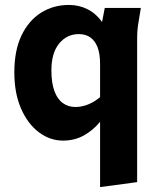

<svg xmlns="http://www.w3.org/2000/svg" viewBox="-20 -557 650 777"><path d="M38 -264Q38 -353 67 -413.5Q96 -474 146 -505.5Q196 -537 259 -537Q300 -537 334.5 -519.5Q369 -502 393 -468L404 -525H550L542 -476Q538 -454 536.5 -437.5Q535 -421 535 -400V180L385 200V-64Q357 -30 319.5 -9Q282 12 235 12Q182 12 137 -22Q92 -56 65 -118Q38 -180 38 -264ZM188 -272Q188 -222 200 -189Q212 -156 234 -140Q256 -124 285 -124Q311 -124 337 -134.5Q363 -145 385 -164V-298Q385 -340 374.5 -366.5Q364 -393 345 -406Q326 -419 299 -419Q251 -419 219.5 -381Q188 -343 188 -272Z"/></svg>

Font: Radio Canada
Style: Regular
Weight: 400
Designer: Charles Daoud, Etienne Aubert Bonn, Alexandre Saumier Demers, Jacques Le Bailly
Foundry: Radio-Canada
Version: Version 2.104;gftools[0.9.28.dev5+ged2979d]